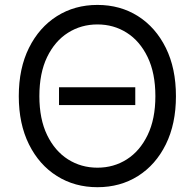

<svg xmlns="http://www.w3.org/2000/svg" viewBox="-20 -758 799 788"><path d="M535.2 -399.9V-326.7H222.2V-399.9ZM379.9 10.3Q286.6 10.3 213.6 -35.6Q140.6 -81.5 98.9 -165.5Q57.1 -249.5 57.1 -363.3Q57.1 -477.5 98.9 -561.5Q140.6 -645.5 213.6 -691.7Q286.6 -737.8 379.9 -737.8Q473.6 -737.8 546.4 -691.7Q619.1 -645.5 660.6 -561.5Q702.1 -477.5 702.1 -363.3Q702.1 -249.5 660.6 -165.5Q619.1 -81.5 546.4 -35.6Q473.6 10.3 379.9 10.3ZM379.9 -69.8Q446.8 -69.8 500.5 -104Q554.2 -138.2 585.9 -203.9Q617.7 -269.5 617.7 -363.3Q617.7 -458 585.9 -523.7Q554.2 -589.4 500.5 -623.5Q446.8 -657.7 379.9 -657.7Q313 -657.7 259 -623.5Q205.1 -589.4 173.3 -523.7Q141.6 -458 141.6 -363.3Q141.6 -269.5 173.3 -203.9Q205.1 -138.2 259 -104Q313 -69.8 379.9 -69.8Z"/></svg>

Font: V-Inter
Style: Regular-375
Weight: 375
Designer: Rasmus Andersson
Foundry: rsms
Version: Version 4.000;git-4146feb